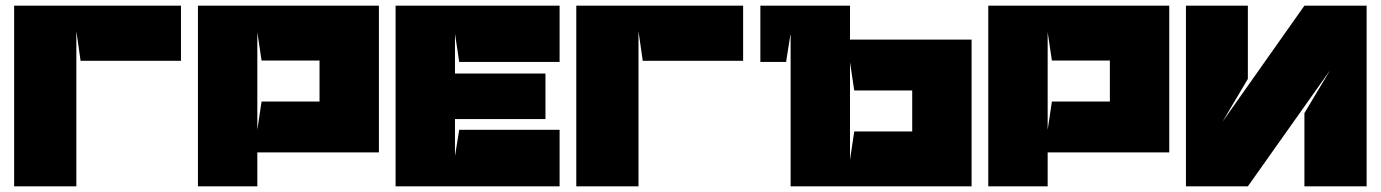

<svg xmlns="http://www.w3.org/2000/svg" viewBox="-20 -659 4884 679"><path d="M265 -444 250 -549V0H30V-639H620V-444H265Z M890 -545V-200L905 -300H1093H1110V-445H1093H905L890 -545ZM890 -120V0H680V-639H1320V-120H890Z M1604 -200H1959V0H1379V-639H1959V-440H1604L1589 -540V-399H1909V-238H1589V-107L1604 -200Z M2253 -444 2238 -549V0H2018V-639H2608V-444H2253Z M3416 -519V0H2776V-536L2775 -535L2760 -440H2669V-639H2986V-519ZM3001 -194H3206V-339H3001L2986 -439V-94Z M3685 -545V-200L3700 -300H3888H3905V-445H3888H3700L3685 -545ZM3685 -120V0H3475V-639H4115V-120H3685Z M4303 -228 4593 -639H4813V0H4593V-259L4684 -411L4393 0H4174V-639H4393V-380Z"/></svg>

Font: Banana Brick
Style: Regular
Weight: 400
Designer: artmaker
Foundry: artmaker
Version: Version 4.000 2011 initial release